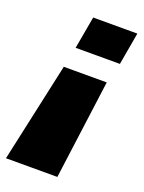

<svg xmlns="http://www.w3.org/2000/svg" viewBox="-194 -656 607 811"><g transform="rotate(20 109.0 -251.0)"><path d="M228.5 -355H35.5L-62 91.5H169ZM254 -447.5 279.5 -593H81L55 -447.5Z"/></g></svg>

Font: Anybody UltraCondensed Thin ExtraBold
Style: Italic
Weight: 800
Italic angle: -10°
Version: Version 1.111